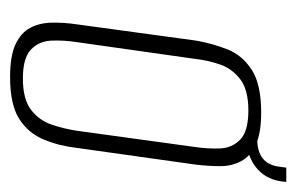

<svg xmlns="http://www.w3.org/2000/svg" viewBox="-126 -468 601 390"><g transform="rotate(90 175.0 -273.5)"><path d="M137 7Q94 7 70.5 -4Q47 -15 37 -34Q27 -53 26.5 -77.5Q26 -102 30 -129L63 -371Q69 -405 81 -435Q93 -465 122.5 -484Q152 -503 209 -503Q251 -503 274.5 -492Q298 -481 308 -462Q318 -443 318 -420Q318 -397 315 -371L281 -129Q277 -93 264 -61.5Q251 -30 222 -11.5Q193 7 137 7ZM140 -19Q182 -19 203.5 -35.5Q225 -52 233.5 -77Q242 -102 246 -128L279 -368Q283 -395 282 -419.5Q281 -444 264 -460.5Q247 -477 205 -477Q163 -477 141.5 -460.5Q120 -444 111.5 -419.5Q103 -395 100 -368L66 -128Q62 -102 63 -77Q64 -52 81 -35.5Q98 -19 140 -19ZM254 -473 253 -495H263Q313 -495 319 -539L321 -554H350L349 -544Q344 -510 318.5 -491Q293 -472 254 -473Z"/></g></svg>

Font: Alumni Sans Thin ExtraLight
Style: Italic
Weight: 250
Italic angle: -8°
Version: Version 1.016